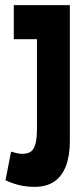

<svg xmlns="http://www.w3.org/2000/svg" viewBox="-20 -720 318 750"><path d="M1.5 -15.9 23.3 -127.7Q30.9 -125.7 38.2 -123.5Q45.5 -121.3 53 -120.1Q60.4 -118.9 66 -118.9Q86.6 -118.9 99.3 -127Q112 -135.1 118.2 -156.8Q124.4 -178.5 124.4 -219.1V-566.9H33.9V-700H252.9V-168.9Q252.9 -112.4 237.7 -72.1Q222.5 -31.8 192 -10.9Q161.4 10 114.3 10Q90.5 10 70.3 6.3Q50.1 2.7 32.9 -3.2Q15.7 -9 1.5 -15.9Z"/></svg>

Font: Georama ExtraCondensed Thin
Style: Regular
Weight: 100
Width: 2
Designer: Jean-Baptiste Levee
Foundry: Production Type
Version: Version 1.001